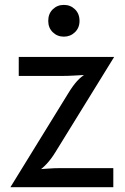

<svg xmlns="http://www.w3.org/2000/svg" viewBox="-20 -784 524 804"><path d="M23.5 0 266.5 -394.5Q285.5 -425.5 302.5 -444.2Q319.5 -463 339 -474.5L350 -471Q322.5 -469.5 294 -467.8Q265.5 -466 240 -466H58.5V-545.5H458L211.5 -146Q194 -117.5 174.5 -96.8Q155 -76 134 -63.5L130 -74.5Q155 -76 181.2 -78Q207.5 -80 231.5 -80H454.5V0ZM247.5 -630.5Q220 -630.5 201 -649Q182 -667.5 182 -696.5Q182 -726.5 201 -745Q220 -763.5 247.5 -763.5Q275 -763.5 294 -745Q313 -726.5 313 -696.5Q313 -667.5 293.8 -649Q274.5 -630.5 247.5 -630.5Z"/></svg>

Font: Spline Sans
Style: Regular
Weight: 400
Designer: Eben Sorkin, Mirko Velimirovic
Foundry: Sorkin Type
Version: Version 1.001